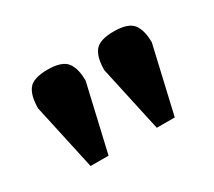

<svg xmlns="http://www.w3.org/2000/svg" viewBox="-72 -839 629 565"><g transform="rotate(-30 242.5 -556.5)"><path d="M49 -626Q49 -669 65 -690Q81 -711 130 -711Q178 -711 194.5 -690Q211 -669 211 -627L159 -402H98ZM274 -626Q274 -669 290 -690Q306 -711 355 -711Q403 -711 419.5 -690Q436 -669 436 -627L384 -402H323Z"/></g></svg>

Font: Taviraj
Style: Bold
Weight: 700
Designer: Katatrad Team
Foundry: CadsonDemak
Version: Version 1.001